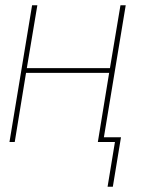

<svg xmlns="http://www.w3.org/2000/svg" viewBox="-20 -540 540 730"><path d="M389 170 417 0H352L395 -263H79L36 0H16L102 -520H122L82 -281H398L438 -520H458L375 -18H440L409 170Z"/></svg>

Font: Iosevka Term Curly Th Obl
Style: Regular
Weight: 100
Italic angle: -9°
Designer: Belleve Invis
Foundry: Belleve Invis
Version: Version 32.3.0